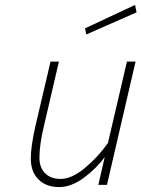

<svg xmlns="http://www.w3.org/2000/svg" viewBox="-20 -750 574 779"><path d="M105 -107Q105 -156 124 -240L185 -500H219L159 -242Q140 -164 140 -110Q140 -70 163 -47Q186 -24 226 -24Q271 -24 325 -69Q379 -114 418 -170L495 -500H530L414 0H379L405 -113Q372 -67 320.5 -29Q269 9 220 9Q167 9 136 -22Q105 -53 105 -107ZM325 -635 528 -730 534 -700 330 -610Z"/></svg>

Font: Cairo ExtraLight
Style: Italic
Weight: 275
Italic angle: -13°
Designer: Mohamed Gaber, Accademia di Belle Arti di Urbino and others
Foundry: Kief Type Foundry, Accademia di Belle Arti di Urbino and others
Version: Version 3.011